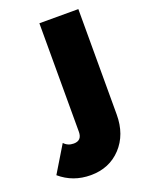

<svg xmlns="http://www.w3.org/2000/svg" viewBox="-256 -598 681 880"><g transform="rotate(-20 84.5 -158.5)"><path d="M32 209Q-54 209 -117 155L-39 26Q-21 46 8 46Q48 46 48 3V-526H238V-12Q238 86 180.5 147.5Q123 209 32 209Z"/></g></svg>

Font: Raleway
Style: Heavy
Weight: 900
Designer: Matt McInerney, Pablo Impallari, Rodrigo Fuenzalida
Foundry: Matt McInerney, Pablo Impallari, Rodrigo Fuenzalida
Version: Version 2.001